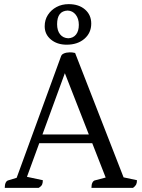

<svg xmlns="http://www.w3.org/2000/svg" viewBox="-20 -908 685 928"><path d="M3 0Q3 -16 7.5 -25Q12 -34 19 -36L78 -54L53 -28L275 -636Q278 -644 285.5 -648Q293 -652 301.5 -653.5Q310 -655 317 -655Q323 -655 329.5 -654.5Q336 -654 343 -652L585 -31L553 -56L642 -37Q642 -24 638 -16Q634 -8 623 0H422Q422 -16 426.5 -25Q431 -34 438 -36L506 -54L497 -34L283 -581L304 -583L101 -28L98 -56L187 -37Q187 -24 183.5 -16Q180 -8 167 0ZM155 -216 166 -258H429L442 -216ZM302 -692Q256 -692 226 -717Q196 -742 196 -781Q196 -812 211.5 -836Q227 -860 253 -874Q279 -888 312 -888Q361 -888 391 -862Q421 -836 421 -794Q421 -749 388 -720.5Q355 -692 302 -692ZM310 -723Q334 -724 347.5 -741Q361 -758 361 -788Q361 -818 346 -837Q331 -856 307 -857Q256 -855 256 -791Q256 -760 270.5 -742Q285 -724 310 -723Z"/></svg>

Font: Petrona
Style: Regular
Weight: 400
Designer: Ringo R. Seeber
Foundry: Ringo R. Seeber
Version: Version 2.001; ttfautohint (v1.8.3)